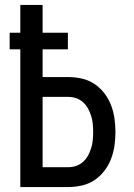

<svg xmlns="http://www.w3.org/2000/svg" viewBox="-20 -755 540 775"><path d="M62 0V-556H19V-623H62V-735H152V-623H254V-556H152V-444H254Q282 -444 309.5 -438Q337 -432 360 -417Q383 -402 400.5 -379.5Q418 -357 428 -331Q438 -305 442 -277.5Q446 -250 446 -222Q446 -194 442 -166.5Q438 -139 428 -113Q418 -87 400.5 -64.5Q383 -42 360 -27Q337 -12 309.5 -6Q282 0 254 0ZM254 -80Q271 -80 286.5 -85Q302 -90 314.5 -101Q327 -112 335 -126.5Q343 -141 348 -157Q353 -173 354.5 -189.5Q356 -206 356 -222Q356 -239 354.5 -255Q353 -271 348 -287Q343 -303 335 -317.5Q327 -332 314.5 -343Q302 -354 286.5 -359Q271 -364 254 -364H152V-80Z"/></svg>

Font: Iosevka SS10 Medium
Style: Regular
Weight: 500
Monospace: yes
Designer: Belleve Invis
Foundry: Belleve Invis
Version: Version 28.0.6; ttfautohint (v1.8.4)